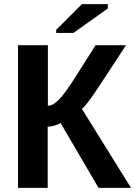

<svg xmlns="http://www.w3.org/2000/svg" viewBox="-20 -906 652 926"><path d="M66.9 0V-688H210.9V-396Q235.8 -396 264.6 -425.8Q293.5 -455.6 340.8 -529.8L440.9 -688H587.9L458 -490.2Q397 -397 375 -380.9L611.8 0H455.1L272 -313Q262.7 -306.2 243.7 -300.5Q224.6 -294.9 210 -294.9V0ZM334 -747.1H251V-762.2L375 -886.2H500V-865.2Z"/></svg>

Font: Libra Sans Modern
Style: Bold
Weight: 700
Foundry: Stefan Peev, Context Ltd
Version: Version 1.000